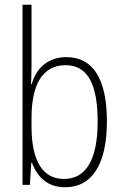

<svg xmlns="http://www.w3.org/2000/svg" viewBox="-20 -873 519 810"><path d="M113 -599V-853H75V-93H106L112 -186H115C138 -125 182 -83 254 -83C371 -83 431 -184 431 -361C431 -539 373 -632 260 -632C184 -632 132 -586 114 -518H111C112 -541 113 -573 113 -599ZM257 -598C350 -598 392 -517 392 -361C392 -198 342 -118 250 -118C163 -118 113 -189 113 -340V-376C113 -511 156 -598 257 -598Z"/></svg>

Font: Noto Sans Telugu UI Condensed ExtraLight
Style: Regular
Weight: 200
Width: 3
Designer: Jelle Bosma - Monotype Design Team
Foundry: Monotype Imaging Inc.
Version: Version 2.005